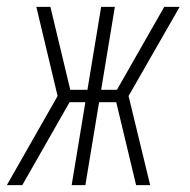

<svg xmlns="http://www.w3.org/2000/svg" viewBox="-35 -540 555 560"><path d="M-15 0 133 -260 71 -520H112L170 -278H220L260 -520H300L260 -278H306L444 -520H489L340 -260L403 0H362L304 -242H254L214 0H174L214 -242H168L30 0Z"/></svg>

Font: Iosevka SS04 XLt Obl
Style: Regular
Weight: 200
Italic angle: -9°
Monospace: yes
Designer: Belleve Invis
Foundry: Belleve Invis
Version: Version 19.0.0; ttfautohint (v1.8.4)